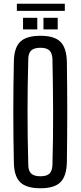

<svg xmlns="http://www.w3.org/2000/svg" viewBox="-20 -998 431 1025"><path d="M196 7Q121 7 88 -25Q55 -57 54 -131Q51 -269 51 -400Q51 -531 54 -669Q55 -743 88 -775Q121 -807 196 -807Q270 -807 302.5 -775Q335 -743 337 -669Q339 -530 339 -399.5Q339 -269 337 -131Q335 -57 302.5 -25Q270 7 196 7ZM196 -57Q230 -57 244.5 -71.5Q259 -86 260 -119Q264 -260 263.5 -401.5Q263 -543 260 -681Q259 -714 244 -728.5Q229 -743 196 -743Q162 -743 146.5 -728.5Q131 -714 131 -681Q127 -543 127 -401.5Q127 -260 131 -119Q131 -86 146.5 -71.5Q162 -57 196 -57ZM212 -841V-903H288V-841ZM103 -841V-903H179V-841ZM70 -940V-978H326V-940Z"/></svg>

Font: Big Shoulders Display Medium
Style: Regular
Weight: 500
Designer: Patric King
Foundry: XO Type Co
Version: Version 1.000; ttfautohint (v1.8.2)